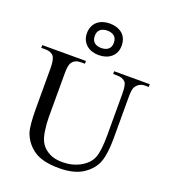

<svg xmlns="http://www.w3.org/2000/svg" viewBox="-173 -1105 1106 1247"><g transform="rotate(20 380.0 -481.0)"><path d="M502 -678V-697H748V-678H723Q681 -678 659 -643Q648 -627 648 -569V-286Q648 -182 627.5 -124Q607 -66 546 -24.5Q485 17 380 17Q266 17 207 -23Q148 -63 123 -130Q107 -176 107 -301V-574Q107 -638 89 -658Q71 -678 31 -678H5V-697H307V-678H280Q237 -678 219 -650Q205 -632 205 -574V-270Q205 -229 212.5 -177Q220 -125 240 -95Q260 -65 296.5 -46Q333 -27 386 -27Q455 -27 509 -57Q563 -87 582.5 -133.5Q602 -180 602 -292V-574Q602 -639 588 -656Q568 -678 528 -678ZM491 -870Q491 -843 482 -823Q473 -803 456.5 -789Q440 -775 418 -768Q396 -761 371 -761Q346 -761 324 -768Q302 -775 286 -789Q270 -803 260.5 -823Q251 -843 251 -870Q251 -896 260.5 -917Q270 -938 286 -951.5Q302 -965 324 -972Q346 -979 371 -979Q396 -979 418 -972Q440 -965 456.5 -951.5Q473 -938 482 -917Q491 -896 491 -870ZM437 -870Q437 -886 432 -897.5Q427 -909 418 -916Q409 -923 397 -926.5Q385 -930 371 -930Q357 -930 345 -926.5Q333 -923 324 -916Q315 -909 310 -897.5Q305 -886 305 -870Q305 -854 310 -842.5Q315 -831 324 -824Q333 -817 345 -813.5Q357 -810 371 -810Q385 -810 397 -813.5Q409 -817 418 -824Q427 -831 432 -842.5Q437 -854 437 -870Z"/></g></svg>

Font: MM Ethnic
Style: Regular
Weight: 400
Designer: Khon Soe Zaw Thu
Version: Version 1.00 July 18, 2016, initial release